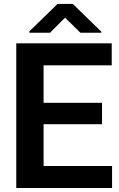

<svg xmlns="http://www.w3.org/2000/svg" viewBox="-20 -936 595 956"><path d="M380.3 -773 304 -848 229 -773H126.3V-780L266.3 -916.3H342.7L484.3 -778.5V-773ZM61 -720.3H536.3V-610.7H197V-424.3H488V-317.7H197V-109.3H538V0H61Z"/></svg>

Font: FreesentationVF
Style: Regular
Weight: 400
Designer: glyphs from Roboto by Christian Robertson / Hangul glyphs from Noto Sans CJK(Source Han Sans) by Jang Soo-young and Kang
Foundry: PT&
Version: Version 2.001;Glyphs 3.3.1 (3343)